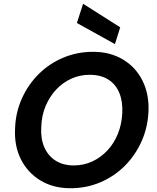

<svg xmlns="http://www.w3.org/2000/svg" viewBox="-20 -987 833 1019"><path d="M354 12Q263 12 195 -29Q127 -70 91 -141.5Q55 -213 60 -306Q63 -391 96.5 -465Q130 -539 186 -594.5Q242 -650 316 -681Q390 -712 474 -712Q565 -712 633 -671Q701 -630 736.5 -558.5Q772 -487 768 -395Q764 -309 730.5 -235Q697 -161 641 -105.5Q585 -50 511.5 -19Q438 12 354 12ZM372 -109Q424 -109 469.5 -130Q515 -151 550 -188.5Q585 -226 605.5 -276.5Q626 -327 629 -387Q632 -449 613 -494.5Q594 -540 554.5 -565Q515 -590 456 -590Q404 -590 358.5 -569.5Q313 -549 278 -511.5Q243 -474 222 -424Q201 -374 199 -314Q195 -252 215 -206Q235 -160 275 -134.5Q315 -109 372 -109ZM590 -753 388 -865 421 -967 618 -842Z"/></svg>

Font: DM Sans
Style: Bold Italic
Weight: 700
Italic angle: -10°
Designer: Colophon Foundry, Jonny Pinhorn
Foundry: Colophon Foundry
Version: Version 4.004;gftools[0.9.30]